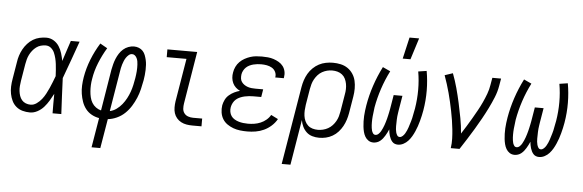

<svg xmlns="http://www.w3.org/2000/svg" viewBox="-56 -946 4112 1355"><g transform="rotate(5 2000.0 -268.5)"><path d="M172 8Q145 8 119.5 1Q94 -6 74.5 -22.5Q55 -39 44 -62Q33 -85 28 -110.5Q23 -136 24 -163Q25 -190 30 -218L50 -338Q53 -361 60.5 -384.5Q68 -408 80 -430Q92 -452 109.5 -471.5Q127 -491 148.5 -504Q170 -517 194.5 -522.5Q219 -528 242 -528Q271 -528 294.5 -513.5Q318 -499 332.5 -476.5Q347 -454 355 -427.5Q363 -401 368 -374Q380 -411 392 -447.5Q404 -484 416 -520H478Q454 -453 430.5 -386.5Q407 -320 382 -254Q385 -191 387.5 -127Q390 -63 394 0H332Q331 -34 331.5 -68.5Q332 -103 332 -138Q319 -113 304 -88Q289 -63 270 -41.5Q251 -20 225 -6Q199 8 172 8ZM172 -47Q194 -47 214.5 -61.5Q235 -76 250 -95Q265 -114 276 -135Q287 -156 296.5 -177Q306 -198 314.5 -220Q323 -242 331 -263Q330 -285 328.5 -306Q327 -327 324.5 -348Q322 -369 317 -389Q312 -409 304 -427.5Q296 -446 280 -459.5Q264 -473 242 -473Q225 -473 207.5 -468Q190 -463 175.5 -452Q161 -441 149.5 -426.5Q138 -412 130 -396Q122 -380 117.5 -363Q113 -346 110 -329L90 -209Q87 -190 85.5 -172Q84 -154 86 -136.5Q88 -119 93.5 -102.5Q99 -86 110 -73Q121 -60 137.5 -53.5Q154 -47 172 -47Z M627 215 662 5Q633 0 608 -14Q583 -28 566 -50Q549 -72 539.5 -99Q530 -126 525.5 -155Q521 -184 522.5 -214Q524 -244 529 -274Q540 -338 564.5 -400Q589 -462 625 -520L676 -491Q644 -438 621 -381Q598 -324 589 -266Q585 -244 584 -222Q583 -200 584.5 -178.5Q586 -157 591 -136Q596 -115 606.5 -97.5Q617 -80 634 -67.5Q651 -55 671 -50L719 -343Q723 -363 728 -382.5Q733 -402 741 -421.5Q749 -441 760.5 -459Q772 -477 788 -491Q804 -505 824 -512.5Q844 -520 864 -520Q882 -520 898.5 -513.5Q915 -507 926.5 -494.5Q938 -482 944 -466Q950 -450 954 -433Q958 -416 959 -398Q960 -380 959.5 -362Q959 -344 957 -325.5Q955 -307 952 -289Q946 -257 938.5 -225Q931 -193 918 -162Q905 -131 887 -102Q869 -73 844 -49Q819 -25 787 -10.5Q755 4 724 7L689 215ZM733 -51Q758 -56 780 -72Q802 -88 818.5 -108.5Q835 -129 847.5 -152.5Q860 -176 868.5 -200Q877 -224 882.5 -249Q888 -274 892 -298Q894 -310 895.5 -322.5Q897 -335 898 -347Q899 -359 899 -371Q899 -383 898.5 -394.5Q898 -406 896 -417.5Q894 -429 889 -439.5Q884 -450 875.5 -457.5Q867 -465 855 -465Q842 -465 831 -455.5Q820 -446 812.5 -434.5Q805 -423 800 -410.5Q795 -398 791 -385.5Q787 -373 784.5 -360Q782 -347 780 -334Z M1323 0Q1301 0 1280.5 -3.5Q1260 -7 1242 -16.5Q1224 -26 1211 -41.5Q1198 -57 1192 -76Q1186 -95 1186 -116.5Q1186 -138 1189 -159L1240 -465H1100V-520H1311L1250 -150Q1247 -132 1248 -113.5Q1249 -95 1259.5 -81Q1270 -67 1287 -61Q1304 -55 1322 -55H1387V0Z M1712 8Q1686 8 1660.5 5Q1635 2 1612 -6.5Q1589 -15 1569 -29Q1549 -43 1536.5 -63.5Q1524 -84 1520 -109.5Q1516 -135 1520 -161Q1524 -181 1533.5 -200.5Q1543 -220 1560 -234.5Q1577 -249 1596.5 -258.5Q1616 -268 1636 -273Q1619 -281 1605.5 -293.5Q1592 -306 1584 -323Q1576 -340 1574 -359.5Q1572 -379 1576 -399Q1579 -419 1588.5 -439Q1598 -459 1613.5 -474.5Q1629 -490 1648 -500.5Q1667 -511 1687 -517.5Q1707 -524 1727.5 -526Q1748 -528 1769 -528Q1790 -528 1811.5 -526Q1833 -524 1852.5 -517.5Q1872 -511 1890 -500.5Q1908 -490 1920 -474Q1932 -458 1936.5 -437.5Q1941 -417 1937 -395L1936 -389H1875L1876 -392Q1879 -412 1870 -429.5Q1861 -447 1844.5 -456.5Q1828 -466 1808.5 -469.5Q1789 -473 1769 -473Q1755 -473 1741.5 -471.5Q1728 -470 1714 -466.5Q1700 -463 1686.5 -456.5Q1673 -450 1662.5 -440Q1652 -430 1645 -416.5Q1638 -403 1636 -390Q1634 -375 1635.5 -361Q1637 -347 1645 -336Q1653 -325 1664 -317.5Q1675 -310 1688 -305.5Q1701 -301 1715 -299.5Q1729 -298 1743 -298H1798L1789 -243H1734Q1719 -243 1703 -241.5Q1687 -240 1671.5 -236.5Q1656 -233 1640.5 -226.5Q1625 -220 1612.5 -209.5Q1600 -199 1592 -184Q1584 -169 1581 -153Q1578 -136 1581 -119.5Q1584 -103 1593 -90Q1602 -77 1616.5 -68.5Q1631 -60 1646.5 -55.5Q1662 -51 1678.5 -49Q1695 -47 1712 -47Q1734 -47 1756.5 -50.5Q1779 -54 1800.5 -63Q1822 -72 1840.5 -87.5Q1859 -103 1870 -123L1920 -98Q1905 -71 1881 -49.5Q1857 -28 1829 -15Q1801 -2 1771 3Q1741 8 1712 8Z M1974 215 2066 -338Q2070 -362 2078 -386.5Q2086 -411 2099 -433.5Q2112 -456 2131.5 -475Q2151 -494 2174 -506Q2197 -518 2222.5 -523Q2248 -528 2272 -528Q2301 -528 2328 -522Q2355 -516 2377 -501Q2399 -486 2414 -463.5Q2429 -441 2435 -414.5Q2441 -388 2441 -359.5Q2441 -331 2436 -302L2416 -182Q2412 -159 2404.5 -135.5Q2397 -112 2385 -90Q2373 -68 2355.5 -48.5Q2338 -29 2315.5 -16Q2293 -3 2269 2.5Q2245 8 2221 8Q2195 8 2171.5 1Q2148 -6 2131 -22Q2114 -38 2103.5 -59.5Q2093 -81 2089 -106L2036 215ZM2207 -47Q2225 -47 2243.5 -51.5Q2262 -56 2279 -65.5Q2296 -75 2309.5 -89.5Q2323 -104 2332.5 -121Q2342 -138 2347 -155.5Q2352 -173 2355 -191L2375 -311Q2379 -331 2379.5 -350.5Q2380 -370 2376.5 -388.5Q2373 -407 2365 -423.5Q2357 -440 2342.5 -451.5Q2328 -463 2310 -468Q2292 -473 2272 -473Q2254 -473 2236 -468.5Q2218 -464 2201 -454.5Q2184 -445 2171 -430.5Q2158 -416 2148.5 -399Q2139 -382 2134 -364Q2129 -346 2126 -329L2107 -215Q2104 -195 2103 -175.5Q2102 -156 2104.5 -137Q2107 -118 2115 -100.5Q2123 -83 2136.5 -70.5Q2150 -58 2168.5 -52.5Q2187 -47 2207 -47Z M2605 8Q2585 8 2570 -2Q2555 -12 2546 -27.5Q2537 -43 2532.5 -61Q2528 -79 2526 -97.5Q2524 -116 2523.5 -134.5Q2523 -153 2524 -172.5Q2525 -192 2527.5 -211Q2530 -230 2533 -249Q2545 -320 2568.5 -390.5Q2592 -461 2626 -528L2680 -503Q2648 -440 2626 -373.5Q2604 -307 2592 -240Q2591 -230 2589.5 -219Q2588 -208 2587 -197.5Q2586 -187 2584.5 -176.5Q2583 -166 2583 -155.5Q2583 -145 2582.5 -134.5Q2582 -124 2583 -113.5Q2584 -103 2585 -93Q2586 -83 2589 -73.5Q2592 -64 2598 -55.5Q2604 -47 2615 -47Q2627 -47 2637 -56.5Q2647 -66 2653 -77Q2659 -88 2664 -99Q2669 -110 2673 -121.5Q2677 -133 2680.5 -144.5Q2684 -156 2687 -167.5Q2690 -179 2692.5 -190.5Q2695 -202 2697.5 -213.5Q2700 -225 2702 -236.5Q2704 -248 2706 -260L2719 -338H2781L2768 -260Q2766 -248 2764 -236.5Q2762 -225 2760.5 -213.5Q2759 -202 2757.5 -190.5Q2756 -179 2756 -167.5Q2756 -156 2755.5 -144.5Q2755 -133 2755 -121.5Q2755 -110 2756 -99Q2757 -88 2760 -77Q2763 -66 2769 -56.5Q2775 -47 2787 -47Q2798 -47 2808 -56.5Q2818 -66 2824 -76.5Q2830 -87 2835 -98Q2840 -109 2843.5 -120Q2847 -131 2850.5 -142.5Q2854 -154 2857.5 -165Q2861 -176 2863.5 -187.5Q2866 -199 2868 -210.5Q2870 -222 2872.5 -233.5Q2875 -245 2877 -256Q2888 -323 2888 -389.5Q2888 -456 2877 -519L2936 -528Q2948 -461 2948.5 -390.5Q2949 -320 2937 -249Q2934 -230 2929.5 -211Q2925 -192 2920 -172.5Q2915 -153 2908.5 -134.5Q2902 -116 2894 -97.5Q2886 -79 2875.5 -61Q2865 -43 2851 -27.5Q2837 -12 2818 -2Q2799 8 2779 8Q2767 8 2756.5 4Q2746 0 2738.5 -8.5Q2731 -17 2726 -27Q2721 -37 2717.5 -48Q2714 -59 2712 -70.5Q2710 -82 2709 -94Q2704 -82 2698 -70.5Q2692 -59 2685.5 -48Q2679 -37 2671 -27Q2663 -17 2652.5 -8.5Q2642 0 2629.5 4Q2617 8 2605 8ZM2760 -600 2795 -752H2863L2815 -600Z M3153 0Q3158 -34 3157 -67Q3156 -100 3152.5 -132.5Q3149 -165 3144 -197.5Q3139 -230 3132.5 -261.5Q3126 -293 3119 -324.5Q3112 -356 3103.5 -387Q3095 -418 3085.5 -448.5Q3076 -479 3065 -509L3122 -528Q3141 -478 3155 -426.5Q3169 -375 3180.5 -322.5Q3192 -270 3202 -216.5Q3212 -163 3216 -109Q3234 -137 3252 -166Q3270 -195 3287 -224.5Q3304 -254 3320.5 -283.5Q3337 -313 3351 -343.5Q3365 -374 3376.5 -405Q3388 -436 3393 -468L3402 -520H3464L3455 -468Q3448 -426 3431.5 -385.5Q3415 -345 3395.5 -305.5Q3376 -266 3354.5 -227.5Q3333 -189 3310 -150.5Q3287 -112 3263 -74.5Q3239 -37 3215 0Z M3605 8Q3585 8 3570 -2Q3555 -12 3546 -27.5Q3537 -43 3532.5 -61Q3528 -79 3526 -97.5Q3524 -116 3523.5 -134.5Q3523 -153 3524 -172.5Q3525 -192 3527.5 -211Q3530 -230 3533 -249Q3545 -320 3568.5 -390.5Q3592 -461 3626 -528L3680 -503Q3648 -440 3626 -373.5Q3604 -307 3592 -240Q3591 -230 3589.5 -219Q3588 -208 3587 -197.5Q3586 -187 3584.5 -176.5Q3583 -166 3583 -155.5Q3583 -145 3582.5 -134.5Q3582 -124 3583 -113.5Q3584 -103 3585 -93Q3586 -83 3589 -73.5Q3592 -64 3598 -55.5Q3604 -47 3615 -47Q3627 -47 3637 -56.5Q3647 -66 3653 -77Q3659 -88 3664 -99Q3669 -110 3673 -121.5Q3677 -133 3680.5 -144.5Q3684 -156 3687 -167.5Q3690 -179 3692.5 -190.5Q3695 -202 3697.5 -213.5Q3700 -225 3702 -236.5Q3704 -248 3706 -260L3719 -338H3781L3768 -260Q3766 -248 3764 -236.5Q3762 -225 3760.5 -213.5Q3759 -202 3757.5 -190.5Q3756 -179 3756 -167.5Q3756 -156 3755.5 -144.5Q3755 -133 3755 -121.5Q3755 -110 3756 -99Q3757 -88 3760 -77Q3763 -66 3769 -56.5Q3775 -47 3787 -47Q3798 -47 3808 -56.5Q3818 -66 3824 -76.5Q3830 -87 3835 -98Q3840 -109 3843.5 -120Q3847 -131 3850.5 -142.5Q3854 -154 3857.5 -165Q3861 -176 3863.5 -187.5Q3866 -199 3868 -210.5Q3870 -222 3872.5 -233.5Q3875 -245 3877 -256Q3888 -323 3888 -389.5Q3888 -456 3877 -519L3936 -528Q3948 -461 3948.5 -390.5Q3949 -320 3937 -249Q3934 -230 3929.5 -211Q3925 -192 3920 -172.5Q3915 -153 3908.5 -134.5Q3902 -116 3894 -97.5Q3886 -79 3875.5 -61Q3865 -43 3851 -27.5Q3837 -12 3818 -2Q3799 8 3779 8Q3767 8 3756.5 4Q3746 0 3738.5 -8.5Q3731 -17 3726 -27Q3721 -37 3717.5 -48Q3714 -59 3712 -70.5Q3710 -82 3709 -94Q3704 -82 3698 -70.5Q3692 -59 3685.5 -48Q3679 -37 3671 -27Q3663 -17 3652.5 -8.5Q3642 0 3629.5 4Q3617 8 3605 8Z"/></g></svg>

Font: Iosevka Curly Light
Style: Italic
Weight: 300
Italic angle: -9°
Monospace: yes
Designer: Belleve Invis
Foundry: Belleve Invis
Version: Version 22.1.2; ttfautohint (v1.8.4)